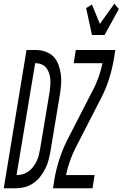

<svg xmlns="http://www.w3.org/2000/svg" viewBox="-62 -1001 652 1021"><path d="M-42 0 79 -735H136Q162 -734 186 -724Q210 -714 225.5 -696.5Q241 -679 249.5 -655Q258 -631 261.5 -605.5Q265 -580 263 -554Q261 -528 257 -501L206 -195Q202 -172 196 -149Q190 -126 178.5 -103.5Q167 -81 151.5 -61Q136 -41 114.5 -26.5Q93 -12 69.5 -6Q46 0 23 0ZM26 -70Q42 -70 58.5 -74.5Q75 -79 89.5 -89.5Q104 -100 114.5 -114Q125 -128 132.5 -143.5Q140 -159 144 -174.5Q148 -190 151 -207L202 -513Q204 -530 205.5 -547Q207 -564 205.5 -581Q204 -598 198.5 -613.5Q193 -629 183.5 -641Q174 -653 158.5 -659Q143 -665 125 -665ZM427 -815 396 -958 427 -977 469 -874 546 -981 570 -953 494 -815ZM220 0 227 -46Q236 -99 253 -152Q270 -205 295 -255L430 -518Q449 -553 462 -590Q475 -627 483 -665H330L341 -735H551L544 -689Q535 -636 518.5 -583Q502 -530 476 -480L341 -217Q323 -182 310 -145Q297 -108 289 -70H441L430 0Z"/></svg>

Font: Iosevka Curly
Style: Italic
Weight: 400
Italic angle: -9°
Monospace: yes
Designer: Belleve Invis
Foundry: Belleve Invis
Version: Version 22.1.2; ttfautohint (v1.8.4)